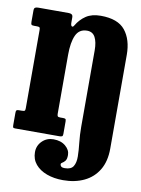

<svg xmlns="http://www.w3.org/2000/svg" viewBox="-108 -839 859 1171"><g transform="rotate(10 322.0 -254.0)"><path d="M46.5 -636.5H30Q16 -636.5 12.5 -640.5Q9 -644.5 9 -658.5V-727.5Q9 -742 15.8 -746Q22.5 -750 35.5 -750H224.5Q235.5 -750 242.5 -745.2Q249.5 -740.5 249.5 -727V-695.5Q249.5 -677 256.5 -673Q263.5 -669 270.5 -681.5Q293 -720 328.5 -743.8Q364 -767.5 419.5 -767.5Q526 -767.5 571.2 -711Q616.5 -654.5 616.5 -560V20.5Q616.5 99.5 584.5 152.8Q552.5 206 496 233Q439.5 260 365.5 260Q309.5 260 264.8 243.5Q220 227 194 196Q168 165 168 121Q168 80.5 196.5 52.5Q225 24.5 266 24.5Q312.5 24.5 341 48.5Q369.5 72.5 369.5 104Q369.5 129.5 360.8 140.2Q352 151 343.5 155.5Q335 160 335 166.5Q335 173.5 340.8 179.8Q346.5 186 364 186Q402.5 186 416.5 163.2Q430.5 140.5 430 102.5Q429.5 64.5 424.2 17.2Q419 -30 419 -79V-553.5Q419 -604 403.5 -633.8Q388 -663.5 353 -663.5Q304 -663.5 284 -619.5Q264 -575.5 264 -498.5V-133.5Q264 -122 267.5 -117.8Q271 -113.5 283 -113.5H300Q311.5 -113.5 315.5 -110.5Q319.5 -107.5 319.5 -95.5V-17.5Q319.5 -5.5 314 -2.8Q308.5 0 297.5 0H24Q13.5 0 11.2 -4Q9 -8 9 -19.5V-94Q9 -106.5 12.5 -110Q16 -113.5 28 -113.5H43.5Q57.5 -113.5 62 -116.2Q66.5 -119 66.5 -132.5V-617.5Q66.5 -630 62.8 -633.2Q59 -636.5 46.5 -636.5Z"/></g></svg>

Font: Besley* Condensed Heavy
Style: Regular
Weight: 800
Width: 3
Designer: Owen Earl
Foundry: indestructible type*
Version: Version 3.000; ttfautohint (v1.8.3)